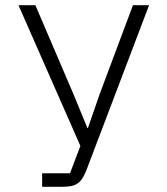

<svg xmlns="http://www.w3.org/2000/svg" viewBox="-20 -718 640 738"><path d="M142 -52H249L289 -157L51 -698H116L262 -357L316 -226H318L363 -356L491 -698H553L313 -66Q305 -46 297 -33Q289 -20 277.5 -12.5Q266 -5 251.5 -2.5Q237 0 218 0H142Z"/></svg>

Font: IBM Plex Mono Light
Style: Regular
Weight: 300
Monospace: yes
Designer: Mike Abbink, Paul van der Laan, Pieter van Rosmalen
Foundry: Bold Monday
Version: Version 2.3